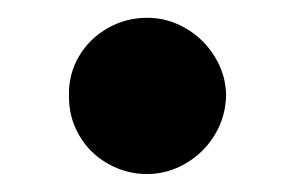

<svg xmlns="http://www.w3.org/2000/svg" viewBox="-20 -186 332 216"><path d="M57.6 -79.1Q57.1 -102.5 68.8 -122.6Q80.6 -142.6 101.1 -154.3Q121.6 -166 145.5 -166Q168.5 -166 188.7 -154.3Q209 -142.6 221.4 -122.6Q233.9 -102.5 234.4 -79.1Q233.9 -54.7 221.7 -34.4Q209.5 -14.2 189 -2.2Q168.5 9.8 145.5 9.8Q121.6 9.8 101.1 -2Q80.6 -13.7 68.8 -34.2Q57.1 -54.7 57.6 -79.1Z"/></svg>

Font: Pretendard Std ExtraBold
Style: Regular
Weight: 800
Designer: Base glyphs from Inter by Rasmus Andersson; Hangeul glyphs from Noto Sans CJK(Source Han Sans) by Jang Soo-young and Kan
Foundry: Kil Hyung-jin
Version: Version 1.309